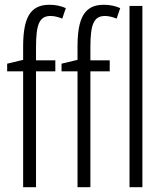

<svg xmlns="http://www.w3.org/2000/svg" viewBox="-20 -785 684 805"><path d="M212 -486V-532H131V-586C131 -683 145 -718 192 -718C207 -718 224 -714 241 -707L256 -751C235 -760 214 -765 187 -765C103 -765 77 -705 77 -588V-534L10 -518V-486H77V0H131V-486ZM440 -486V-532H359V-586C359 -683 373 -718 420 -718C435 -718 452 -714 469 -707L484 -751C463 -760 442 -765 415 -765C331 -765 305 -705 305 -588V-534L238 -518V-486H305V0H359V-486ZM577 0V-760H523V0Z"/></svg>

Font: Noto Sans UI Condensed Light
Style: Regular
Weight: 300
Width: 3
Designer: Monotype Design Team
Foundry: Monotype Imaging Inc.
Version: Version 1.901